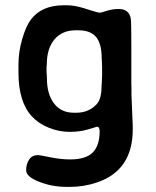

<svg xmlns="http://www.w3.org/2000/svg" viewBox="-20 -502 594 731"><path d="M158.7 -202.6Q158.7 -144 185.5 -108.4Q212.4 -72.8 261.2 -72.8H270.5Q318.4 -72.8 348.6 -106Q366.7 -125.5 366.7 -175.3Q367.7 -185.1 367.7 -189.5L368.7 -212.9V-250.5L368.2 -255.4V-264.6Q367.2 -274.4 367.2 -278.8Q367.2 -335.9 345.7 -361.3Q324.2 -386.7 277.8 -386.7H268.1Q216.8 -386.7 187.5 -352.1Q158.2 -317.4 158.2 -256.8L157.2 -247.1V-227.1Q158.7 -212.4 158.7 -202.6ZM485.4 -9.3Q485.4 147 348.6 192.9Q298.8 209.5 247.1 209.5H232.9Q178.7 209.5 129.2 190.2Q79.6 170.9 79.6 146.5Q79.6 122.1 91.1 105.2Q102.5 88.4 125 88.4Q130.4 88.4 171.1 96.7Q211.9 105 246.6 105Q307.6 105 333.5 78.1Q359.4 51.3 359.4 -2Q359.4 -19.5 349.1 -19.5L313.5 -8.8Q283.7 0 244.1 0Q204.6 0 166 -15.6Q127 -31.2 101.6 -58.6Q50.3 -113.8 50.3 -225.6Q50.3 -226.6 50.3 -227.5V-255.9Q50.3 -304.7 64.7 -354Q79.1 -403.3 98.1 -428.2Q139.2 -481.9 222.2 -481.9H235.4Q262.7 -481.9 298.3 -471.2L322.8 -463.4Q354 -453.6 359.4 -453.6Q364.7 -453.6 386.5 -460.7Q408.2 -467.8 432.1 -467.8Q471.7 -467.8 478 -430.7Q480 -419.4 480 -327.6V-181.6L480.5 -168Q480.5 -154.3 480.5 -140.6L485.4 -22.5Z"/></svg>

Font: Averia Sans Libre
Style: Bold
Weight: 700
Version: Version 1.002